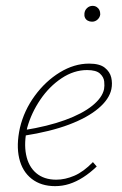

<svg xmlns="http://www.w3.org/2000/svg" viewBox="-20 -630 416 655"><path d="M168 5Q120 5 88 -20Q56 -45 45.5 -90Q35 -135 48 -194Q62 -253 98.5 -303Q135 -353 184 -383Q233 -413 284 -413Q320 -413 337.5 -399Q355 -385 359.5 -365.5Q364 -346 360 -326Q353 -292 316 -260.5Q279 -229 215.5 -205Q152 -181 62 -167V-186Q143 -199 202 -220.5Q261 -242 295 -269.5Q329 -297 335 -326Q337 -337 335.5 -352Q334 -367 321 -379Q308 -391 277 -391Q232 -391 190 -363Q148 -335 117.5 -290Q87 -245 73 -195Q61 -143 69 -102.5Q77 -62 103.5 -39.5Q130 -17 172 -17Q202 -17 233.5 -30.5Q265 -44 297 -77L310 -62Q287 -40 263.5 -25Q240 -10 216.5 -2.5Q193 5 168 5ZM294 -556Q286 -556 279.5 -559.5Q273 -563 270 -569.5Q267 -576 268 -584Q269 -595 277 -602.5Q285 -610 296 -610Q304 -610 310 -606Q316 -602 319 -596Q322 -590 322 -581Q321 -571 313 -563.5Q305 -556 294 -556Z"/></svg>

Font: Ysabeau Office Thin
Style: Italic
Weight: 250
Italic angle: -12°
Designer: Christian Thalmann (Catharsis Fonts)
Version: Version 2.001;gftools[0.9.30]; featfreeze: tnum,lnum,ss02